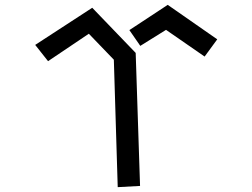

<svg xmlns="http://www.w3.org/2000/svg" viewBox="-20 -746 1040 791"><path d="M558 -557 513 -622 671 -726 875 -584 823 -513 664 -623ZM449 -500 346 -607 178 -494 125 -561 360 -714 539 -528 557 20 465 25Z"/></svg>

Font: Moralerspace Krypton JPDOC
Style: Regular
Weight: 400
Version: v0.0.6; ttfautohint (v1.8.4.7-5d5b-dirty) -l 6 -r 45 -G 200 